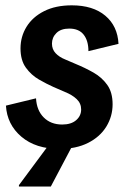

<svg xmlns="http://www.w3.org/2000/svg" viewBox="-20 -532 469 702"><path d="M197.5 12.5Q110.8 12.5 58.3 -32.1Q5.8 -76.7 1.7 -145.8L111.7 -172.5Q114.2 -128.3 140 -102.5Q165.8 -76.7 207.5 -76.7Q240 -76.7 258.3 -92.5Q276.7 -108.3 276.7 -131.7Q276.7 -154.2 260.4 -169.6Q244.2 -185 217.5 -195.8L175 -214.2Q150.8 -225 122.5 -241.2Q94.2 -257.5 74.6 -284.6Q55 -311.7 55 -355Q55 -398.3 77.1 -434.2Q99.2 -470 141.2 -491.2Q183.3 -512.5 242.5 -512.5Q320 -512.5 365 -474.6Q410 -436.7 413.3 -371.7L303.3 -345Q303.3 -383.3 285.8 -405.4Q268.3 -427.5 233.3 -427.5Q202.5 -427.5 186.2 -411.2Q170 -395 170 -372.5Q170 -351.7 183.3 -337.5Q196.7 -323.3 217.5 -315L258.3 -297.5Q290.8 -284.2 321.7 -266.7Q352.5 -249.2 372.1 -221.7Q391.7 -194.2 391.7 -150.8Q391.7 -106.7 368.8 -69.2Q345.8 -31.7 302.1 -9.6Q258.3 12.5 197.5 12.5ZM49.2 150V145L156.7 0H245L165.8 150Z"/></svg>

Font: Familjen Grotesk SemiBold
Style: Italic
Weight: 600
Italic angle: -9.46201°
Designer: Anders Wikstroem, Jonas Baeckman, Matilda Gysing, Kristian Moeller
Foundry: Familjen STHLM AB
Version: Version 2.002